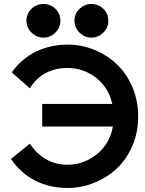

<svg xmlns="http://www.w3.org/2000/svg" viewBox="-20 -934 729 964"><path d="M317.9 9.8Q230 9.8 156.5 -27.3Q83 -64.5 35.2 -136.2L129.9 -212.9Q162.6 -162.6 210.7 -134.8Q258.8 -106.9 317.9 -106.9Q400.9 -106.9 465.8 -159.2Q530.8 -211.4 546.9 -298.8H191.9V-412.1H543.9Q524.9 -495.1 461.9 -543.9Q398.9 -592.8 317.9 -592.8Q258.3 -592.8 209.7 -567.4Q161.1 -542 129.9 -490.2L39.1 -570.8Q88.9 -640.1 161.1 -675Q233.4 -710 319.8 -710Q389.6 -710 453.6 -683.8Q517.6 -657.7 566.4 -611.6Q615.2 -565.4 644.5 -497.1Q673.8 -428.7 673.8 -349.1Q673.8 -270.5 644.8 -202.4Q615.7 -134.3 566.9 -88.4Q518.1 -42.5 453.4 -16.4Q388.7 9.8 317.9 9.8ZM112.8 -830.1Q112.8 -865.7 138.4 -889.9Q164.1 -914.1 198.2 -914.1Q232.9 -914.1 258.1 -889.9Q283.2 -865.7 283.2 -830.1Q283.2 -794.9 257.8 -770Q232.4 -745.1 198.2 -745.1Q164.6 -745.1 138.7 -770Q112.8 -794.9 112.8 -830.1ZM354 -830.1Q354 -865.7 379.6 -889.9Q405.3 -914.1 439 -914.1Q473.6 -914.1 498.8 -889.9Q523.9 -865.7 523.9 -830.1Q523.9 -794.9 498.5 -770Q473.1 -745.1 439 -745.1Q405.3 -745.1 379.6 -770Q354 -794.9 354 -830.1Z"/></svg>

Font: Cakra Normal
Style: Regular
Weight: 400
Designer: Lucia Kollert, Vojtech Kollert
Foundry: OoM Type
Version: Version 1.000;Glyphs 3.1.1 (3148)